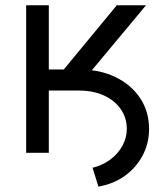

<svg xmlns="http://www.w3.org/2000/svg" viewBox="-20 -565 622 710"><path d="M136.4 -230.1V-308.2H272.7Q348.4 -308.2 406.8 -280Q465.2 -251.8 498.2 -202.2Q531.2 -152.7 531.2 -88.1Q531.2 -34.8 507.3 10.3Q483.3 55.4 441.1 85.6Q398.8 115.8 343.8 125L322.4 55.4Q359.7 46.2 388.1 24.9Q416.5 3.6 432.7 -25.9Q448.9 -55.4 448.9 -88.1Q448.9 -129.6 426.3 -161.8Q403.8 -193.9 364.2 -212Q324.6 -230.1 272.7 -230.1ZM76.7 0V-545.5H160.5V-308.2H215.9L411.9 -545.5H519.9L257.1 -230.1H160.5V0Z"/></svg>

Font: InterMG
Style: Regular
Weight: 400
Designer: Rasmus Andersson
Foundry: rsms
Version: Version 3.019;December 26, 2023;FontCreator 15.0.0.2955 64-b